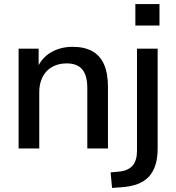

<svg xmlns="http://www.w3.org/2000/svg" viewBox="-20 -726 862 939"><path d="M71 0V-488H169V-384H158Q180 -440 227 -468.5Q274 -497 335 -497Q393 -497 431.5 -475.5Q470 -454 489 -410.5Q508 -367 508 -301V0H407V-295Q407 -337 396 -363.5Q385 -390 363 -403Q341 -416 306 -416Q266 -416 235.5 -399Q205 -382 188.5 -350Q172 -318 172 -276V0ZM642 -601V-706H760V-601ZM528 193 521 117 565 113Q608 108 629 83.5Q650 59 650 11V-488H751V0Q751 46 740.5 80Q730 114 708.5 137.5Q687 161 653 174Q619 187 571 190Z"/></svg>

Font: Nunito Sans 12pt ExtraLight SemiBold
Style: Regular
Weight: 600
Version: Version 3.101;gftools[0.9.27]